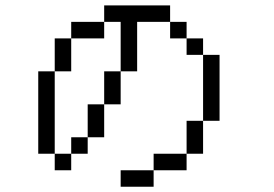

<svg xmlns="http://www.w3.org/2000/svg" viewBox="-20 -708 1040 728"><path d="M562.5 -62.5H437.5V0H562.5ZM562.5 -62.5H687.5V-125H562.5ZM187.5 -125V-62.5H250V-125ZM187.5 -125V-437.5H125V-125ZM250 -125H312.5V-187.5H250ZM687.5 -125H750Q750 -125 750 -250H687.5Q687.5 -250 687.5 -125ZM312.5 -187.5H375Q375 -187.5 375 -312.5H312.5Q312.5 -312.5 312.5 -187.5ZM750 -250H812.5Q812.5 -250 812.5 -500H750Q750 -500 750 -250ZM375 -312.5H437.5Q437.5 -312.5 437.5 -437.5H375Q375 -437.5 375 -312.5ZM187.5 -437.5H250Q250 -437.5 250 -562.5H187.5Q187.5 -562.5 187.5 -437.5ZM437.5 -437.5H500V-625H625V-562.5H687.5V-500H750V-562.5H687.5V-625H625V-687.5H375V-625H250V-562.5H375V-625H437.5Z"/></svg>

Font: Unifont
Style: Regular
Weight: 500
Version: Version 15.1.04